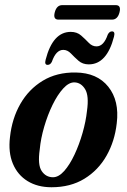

<svg xmlns="http://www.w3.org/2000/svg" viewBox="-20 -740 507 768"><path d="M282.5 -450Q368.5 -449 413.2 -393Q458 -337 447 -247Q439 -175 406 -117Q373 -59 317.5 -25Q262 9 186 9Q130.5 9 90.5 -15.5Q50.5 -40 31.5 -85.2Q12.5 -130.5 20 -192Q28 -266 61.5 -324.5Q95 -383 151 -417Q207 -451 282.5 -450ZM192 -31Q214.5 -31 236.8 -56Q259 -81 278 -121.5Q297 -162 310.2 -208.2Q323.5 -254.5 328 -297Q336.5 -357 320.5 -383.2Q304.5 -409.5 278 -410.5Q255.5 -411 232.8 -386Q210 -361 190.2 -320.5Q170.5 -280 156.8 -233Q143 -186 139 -142.5Q130 -80.5 146.8 -55.8Q163.5 -31 192 -31ZM335 -482.5Q310.5 -482.5 294 -497Q277.5 -511.5 263.8 -526Q250 -540.5 233 -540.5Q204 -540.5 187.5 -493Q181.5 -480.5 170.5 -480.5Q157 -480.5 162.5 -501Q191 -612.5 263 -612.5Q288 -612.5 304.5 -598Q321 -583.5 334.8 -569Q348.5 -554.5 366 -554.5Q395 -554.5 411 -601.5Q417.5 -614.5 428 -614.5Q441.5 -614.5 436 -593.5Q407.5 -482.5 335 -482.5ZM199 -690.5Q206.5 -719.5 229 -719.5H443Q465.5 -719.5 458 -690.5Q450.5 -661.5 428 -661.5H214Q191.5 -661.5 199 -690.5Z"/></svg>

Font: Fraunces 144pt S050 SemiBold
Style: Italic
Weight: 600
Italic angle: -16°
Version: Version 1.000; ttfautohint (v1.8.3)